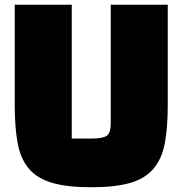

<svg xmlns="http://www.w3.org/2000/svg" viewBox="-20 -770 768 808"><path d="M42 -750H282V-187H367Q413 -187 429.5 -199Q446 -211 446 -251V-750H686V-329Q686 -233 673.5 -167Q661 -101 625.5 -59.5Q590 -18 527 0Q464 18 364 18Q264 18 201 0Q138 -18 102.5 -59Q67 -100 54.5 -166.5Q42 -233 42 -329Z"/></svg>

Font: Black Han Sans
Style: Regular
Weight: 400
Width: 7
Designer: ZESSTYPE
Foundry: ZESSTYPE
Version: Version 1.00